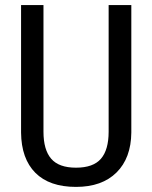

<svg xmlns="http://www.w3.org/2000/svg" viewBox="-20 -731 602 761"><path d="M500.5 -710.9V-205.6Q499.5 -104.5 441.9 -47.4Q384.3 9.8 281.2 9.8Q175.8 9.8 120.1 -46.1Q64.5 -102.1 63.5 -205.6V-710.9H152.3V-209Q152.3 -137.2 182.9 -101.8Q213.4 -66.4 281.2 -66.4Q349.6 -66.4 380.1 -101.8Q410.6 -137.2 410.6 -209V-710.9Z"/></svg>

Font: TypoPRO Roboto
Style: Regular
Weight: 400
Designer: Google
Version: Version 2.136; 2016